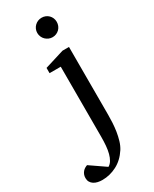

<svg xmlns="http://www.w3.org/2000/svg" viewBox="-316 -765 844 1052"><g transform="rotate(-30 106.5 -239.5)"><path d="M202.1 -64Q202.1 -41.5 200.7 -14.9Q199.2 11.7 195.1 38.6Q190.9 65.4 183.3 90.8Q175.8 116.2 163.1 136.2Q132.3 183.6 88.4 206.3Q44.4 229 -2.9 229Q-18.6 229 -32.2 225.8Q-45.9 222.7 -56.4 215.8Q-66.9 209 -73 198.5Q-79.1 188 -79.1 173.8Q-79.1 161.1 -75.2 151.6Q-71.3 142.1 -65.2 135Q-59.1 127.9 -51.3 123.3Q-43.5 118.7 -36.1 116.2L61 183.1Q74.7 175.3 84 159.9Q93.3 144.5 98.9 123.3Q104.5 102.1 106.7 75.9Q108.9 49.8 108.9 21V-422.9H38.1V-456.1L161.1 -494.1H202.1ZM212.9 -647Q212.9 -634.3 208.3 -622.8Q203.6 -611.3 195.3 -603Q187 -594.7 175.8 -589.8Q164.6 -585 151.9 -585Q139.2 -585 127.9 -589.8Q116.7 -594.7 108.2 -603Q99.6 -611.3 94.7 -622.8Q89.8 -634.3 89.8 -647Q89.8 -659.7 94.7 -670.9Q99.6 -682.1 108.2 -690.4Q116.7 -698.7 127.9 -703.4Q139.2 -708 151.9 -708Q164.6 -708 175.8 -703.4Q187 -698.7 195.3 -690.4Q203.6 -682.1 208.3 -670.9Q212.9 -659.7 212.9 -647Z"/></g></svg>

Font: Charis SIL
Style: Regular
Weight: 400
Foundry: SIL International
Version: Version 4.112